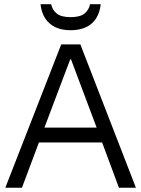

<svg xmlns="http://www.w3.org/2000/svg" viewBox="-20 -884 665 904"><path d="M5 0 268.3 -675H358.3L620 0H540L460.8 -213.3H163.3L83.3 0ZM189.2 -283.3H435L314.2 -605H310.8ZM312.5 -741.7Q270.8 -741.7 240.8 -755.8Q210.8 -770 192.9 -797.5Q175 -825 170.8 -864.2H220.8Q226.7 -836.7 247.5 -820Q268.3 -803.3 312.5 -803.3Q356.7 -803.3 377.5 -820Q398.3 -836.7 404.2 -864.2H454.2Q450 -825 432.5 -797.5Q415 -770 384.6 -755.8Q354.2 -741.7 312.5 -741.7Z"/></svg>

Font: Funnel Sans Light
Style: Regular
Weight: 300
Designer: NORD ID, Kristian Moeller
Foundry: Dicotype
Version: Version 1.000